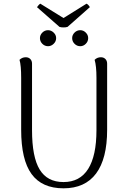

<svg xmlns="http://www.w3.org/2000/svg" viewBox="-20 -1010 691 1043"><path d="M562 -305Q562 -148 502 -67.5Q442 13 325 13Q208 13 151.5 -64.5Q95 -142 95 -305V-587Q95 -655 86 -685Q100 -699 120 -699Q135 -699 144.5 -689.5Q154 -680 154 -664V-303Q154 -157 195.5 -89Q237 -21 325 -21Q414 -21 459 -92.5Q504 -164 504 -303V-587Q504 -652 494 -685Q508 -699 528 -699Q543 -699 552.5 -689.5Q562 -680 562 -664ZM197 -803Q197 -820 210 -833Q223 -846 241 -846Q258 -846 271.5 -833Q285 -820 285 -803Q285 -785 271.5 -772Q258 -759 241 -759Q223 -759 210 -772Q197 -785 197 -803ZM372 -803Q372 -820 385 -833Q398 -846 416 -846Q433 -846 446 -833Q459 -820 459 -803Q459 -785 446 -772Q433 -759 416 -759Q398 -759 385 -772Q372 -785 372 -803ZM325 -861Q312 -861 303 -864L181 -971Q184 -976 189.5 -982Q195 -988 199 -990L325 -912L450 -990Q455 -988 460.5 -982Q466 -976 468 -971L347 -864Q338 -861 325 -861Z"/></svg>

Font: Arima Madurai Light
Style: Regular
Weight: 300
Designer: Joana Correia and Natanael Gama
Foundry: NDISCOVER
Version: Version 1.020